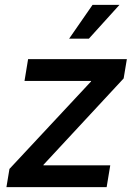

<svg xmlns="http://www.w3.org/2000/svg" viewBox="-20 -764 548 784"><path d="M6.3 0 18.6 -74.2 351.6 -431.2 352.1 -433.6H80.1L94.7 -522.5H498L484.9 -443.8L157.7 -91.3L157.2 -88.9H430.2L415.5 0ZM262.2 -606 357.9 -744.1H467.8L342.8 -606Z"/></svg>

Font: Inter 28pt Medium
Style: Italic
Weight: 500
Italic angle: -9.3988°
Designer: Rasmus Andersson
Foundry: rsms
Version: Version 4.001;git-66647c0bb